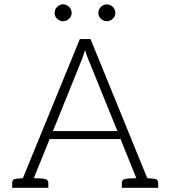

<svg xmlns="http://www.w3.org/2000/svg" viewBox="-20 -894 811 914"><path d="M714 -43 681 -46 411 -708H360L89 -46L57 -43C44 -42 38 -35 38 -23V0H70H91H109H116H210V-23C210 -36 202 -42 187 -43C186 -43 184 -44 181 -44C178 -44 174 -45 167 -45C160 -45 151 -45 141 -46L211 -219L216 -232H554L559 -219L629 -46C619 -45 611 -45 604 -45C597 -45 592 -44 589 -44C586 -44 584 -43 583 -43C568 -42 560 -36 560 -23V0H654H661H680H700H733V-23C733 -35 727 -42 714 -43ZM371 -614C373 -620 376 -627 378 -634C380 -641 383 -648 385 -656C387 -648 390 -641 392 -634C394 -627 397 -621 399 -615L539 -270H232ZM321 -832C321 -837 320 -843 318 -848C316 -853 313 -857 309 -861C305 -865 301 -868 296 -870C291 -872 285 -874 280 -874C275 -874 270 -872 265 -870C260 -868 256 -865 252 -861C248 -857 245 -853 243 -848C241 -843 240 -837 240 -832C240 -827 241 -822 243 -817C245 -812 248 -809 252 -805C256 -802 260 -798 265 -796C270 -794 275 -793 280 -793C285 -793 291 -794 296 -796C301 -798 305 -801 309 -805C313 -808 316 -812 318 -817C320 -822 321 -827 321 -832ZM529 -832C529 -837 528 -843 526 -848C524 -853 521 -857 517 -861C513 -865 509 -868 504 -870C499 -872 494 -873 489 -873C478 -873 468 -869 460 -861C452 -853 448 -843 448 -832C448 -827 449 -822 451 -817C453 -812 456 -809 460 -805C464 -802 468 -798 473 -796C478 -794 483 -793 489 -793C494 -793 499 -794 504 -796C509 -798 513 -801 517 -805C521 -808 524 -812 526 -817C528 -822 529 -827 529 -832Z"/></svg>

Font: SVN-Aleo
Style: Light
Weight: 300
Designer: Alessio Laiso
Version: Version 1.2.2